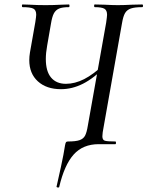

<svg xmlns="http://www.w3.org/2000/svg" viewBox="-20 -645 660 859"><path d="M240 194Q237 194 234.5 192.5Q232 191 233 190Q257 84 263.5 48.5Q270 13 271 5Q273 -6 275.5 -9Q278 -12 284 -12Q319 -12 336 -18Q353 -24 360.5 -38Q368 -52 373 -83L455 -544Q459 -572 459 -579Q459 -599 447 -606Q435 -613 404 -613Q401 -613 401 -619Q401 -625 404 -625L447 -624Q485 -622 507 -622Q533 -622 571 -624L616 -625Q620 -625 620 -619Q620 -613 616 -613Q583 -613 565.5 -607Q548 -601 539.5 -586.5Q531 -572 526 -542L444 -79Q438 -49 438 -35Q438 -19 449 -15.5Q460 -12 496 -12Q499 -12 499 -6Q499 0 496 0H422Q351 0 309.5 46.5Q268 93 245 191Q245 194 240 194ZM111 -376Q111 -392 114 -410L138 -546Q142 -572 142 -579Q142 -600 129 -606.5Q116 -613 81 -613Q78 -613 78 -619Q78 -625 81 -625L114 -624Q146 -622 184 -622Q219 -622 255 -624Q268 -625 288 -625Q291 -625 291 -619Q291 -613 288 -613Q259 -613 244 -606.5Q229 -600 221 -585Q213 -570 208 -539L191 -441Q185 -408 185 -381Q185 -326 208.5 -298Q232 -270 275 -270Q315 -270 356.5 -291Q398 -312 449 -360L456 -351Q400 -295 351.5 -270.5Q303 -246 253 -246Q188 -246 149.5 -281Q111 -316 111 -376Z"/></svg>

Font: Cormorant Infant Medium
Style: Italic
Weight: 500
Italic angle: -10°
Designer: Christian Thalmann (Catharsis Fonts)
Foundry: Catharsis Fonts
Version: Version 4.000